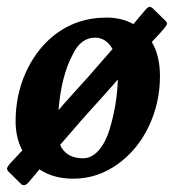

<svg xmlns="http://www.w3.org/2000/svg" viewBox="-27 -506 507 561"><path d="M18.6 -151.4Q18.6 -228 47.9 -293.2Q77.1 -358.4 127.4 -399.9Q194.3 -454.6 284.2 -454.6Q329.1 -454.6 362.8 -435.5Q370.1 -444.3 380.9 -457Q391.6 -469.7 396 -475.1Q402.8 -483.4 407.5 -485.4Q412.1 -487.3 418.5 -482.4L456.5 -445.3Q461.9 -439.9 460.7 -435.5Q459.5 -431.2 452.1 -422.4Q444.3 -412.6 416.5 -383.3Q440.4 -343.3 440.4 -283.7Q440.4 -205.6 407.7 -136.7Q375 -67.9 316.2 -25.9Q257.3 16.1 187 16.1Q128.9 16.1 88.4 -11.2Q84 -5.9 77.6 1.7Q71.3 9.3 66.7 14.6Q62 20 58.1 24.9Q45.4 40.5 35.6 32.7L-2.4 -4.9Q-7.3 -10.3 -6.3 -14.6Q-5.4 -19 2 -27.8Q8.3 -34.7 38.1 -66.4Q18.6 -104 18.6 -151.4ZM185.5 -346.7Q151.9 -284.2 144 -184.1Q149.4 -190.4 161.1 -204.1L231.9 -282.7Q247.6 -300.8 271 -327.6Q294.4 -354.5 301.8 -362.8Q282.7 -396 251 -396Q209 -396 185.5 -346.7ZM215.8 -43.5Q241.2 -43.5 261.5 -66.9Q281.7 -90.3 293 -127.2Q304.2 -164.1 310.3 -201.4Q316.4 -238.8 317.4 -273.9Q315.4 -271.5 303 -257.3Q290.5 -243.2 282.7 -234.4L211.9 -155.8Q204.1 -146.5 181.4 -120.4Q158.7 -94.2 148.9 -83Q150.4 -78.1 153.3 -73.7Q172.4 -43.5 215.8 -43.5Z"/></svg>

Font: Cooper* SemiBold
Style: Italic
Weight: 600
Italic angle: -7°
Designer: Owen Earl
Foundry: indestructible type*
Version: Version 0.001